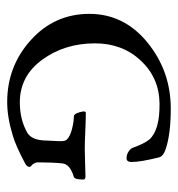

<svg xmlns="http://www.w3.org/2000/svg" viewBox="0 -494 506 547"><g transform="rotate(90 253.5 -221.0)"><path d="M272 -24Q322 -24 360 -46Q381 -60 381 -102Q381 -108 382 -122.5Q383 -137 382.5 -145Q382 -153 379 -157Q370 -167 348.5 -172.5Q327 -178 312 -178Q303 -178 298 -204Q298 -212 301 -212Q322 -212 354 -210.5Q386 -209 405 -209Q421 -209 446 -210Q471 -211 483 -211Q492 -211 492 -205Q492 -181 485 -178Q448 -167 446 -145Q443 -117 443 -74Q443 -71 447 -63Q448 -61 452 -57.5Q456 -54 456 -52Q456 -44 446 -39Q395 -12 367 -4Q315 12 271 12Q169 12 94.5 -55.5Q20 -123 20 -222Q20 -321 101.5 -387.5Q183 -454 290 -454Q361 -454 404 -440Q426 -433 429 -420Q442 -368 442 -342Q442 -328 431 -328Q421 -328 412 -334Q403 -340 401 -347Q390 -378 378 -393Q351 -423 275 -422Q202 -421 153 -368.5Q104 -316 104 -238Q104 -152 150.5 -88Q197 -24 272 -24Z"/></g></svg>

Font: EB Garamond 12 All SC
Style: AllSC
Weight: 400
Version: Version 0.016 ; ttfautohint (v0.97) -l 8 -r 50 -G 200 -x 0 -